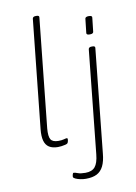

<svg xmlns="http://www.w3.org/2000/svg" viewBox="-103 -818 778 1095"><g transform="rotate(-10 286.5 -270.0)"><path d="M179 6Q147 6 127.5 -6.5Q108 -19 101 -45Q94 -71 98 -111L164 -740Q166 -752 183 -752H187Q196 -752 199.5 -749Q203 -746 202 -740L136 -109Q132 -63 143 -45.5Q154 -28 187 -28Q206 -28 218.5 -31.5Q231 -35 236 -35Q239 -35 240 -33Q241 -31 241 -28Q241 -24 240 -19Q239 -14 237.5 -10.5Q236 -7 234 -5Q231 -2 221 0.5Q211 3 199.5 4.5Q188 6 179 6ZM304 212Q288 212 271.5 208.5Q255 205 243.5 199.5Q232 194 232 188Q232 185 232.5 181.5Q233 178 234 174.5Q235 171 236.5 168.5Q238 166 240 166Q248 166 263.5 172Q279 178 307 178Q345 178 363 156.5Q381 135 386 85L448 -513Q450 -525 466 -525H472Q480 -525 483.5 -522Q487 -519 486 -513L424 85Q420 131 406 159Q392 187 367.5 199.5Q343 212 304 212ZM469 -595Q458 -595 453.5 -598Q449 -601 450 -607L459 -687Q459 -692 464 -695.5Q469 -699 480 -699Q491 -699 495.5 -696Q500 -693 499 -687L490 -607Q490 -602 485 -598.5Q480 -595 469 -595Z"/></g></svg>

Font: Asap Thin
Style: Italic
Weight: 250
Italic angle: -6°
Designer: Pablo Cosgaya
Foundry: Omnibus-Type
Version: Version 3.001